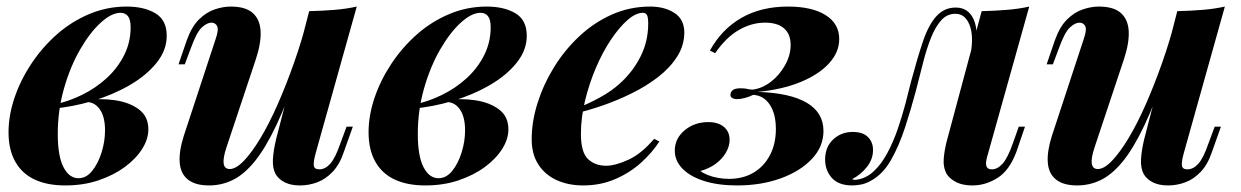

<svg xmlns="http://www.w3.org/2000/svg" viewBox="-20 -551 3782 585"><path d="M219 -8Q243 -8 261 -30.5Q279 -53 289.5 -86.5Q300 -120 300 -154Q300 -194 285 -216.5Q270 -239 246 -240L240 -246Q287 -252 331 -245.5Q375 -239 403.5 -217.5Q432 -196 432 -157Q432 -127 413 -97Q394 -67 360 -42Q326 -17 280 -1.5Q234 14 179 14Q124 14 85.5 -4Q47 -22 26.5 -58.5Q6 -95 6 -148Q6 -199 24 -252.5Q42 -306 75 -356Q108 -406 152.5 -445.5Q197 -485 251.5 -508Q306 -531 366 -531Q419 -531 453.5 -510.5Q488 -490 488 -442Q488 -398 457 -359.5Q426 -321 375 -291.5Q324 -262 262.5 -243.5Q201 -225 140 -220L143 -232Q187 -241 229 -261.5Q271 -282 304.5 -312.5Q338 -343 358 -382.5Q378 -422 378 -468Q378 -491 370 -501.5Q362 -512 347 -512Q320 -512 287 -482Q254 -452 224 -400Q194 -348 175 -281.5Q156 -215 156 -143Q156 -75 173.5 -41.5Q191 -8 219 -8Z M893 -351Q856 -241 822 -169.5Q788 -98 755.5 -58.5Q723 -19 689 -2.5Q655 14 617 14Q575 14 552.5 -4Q530 -22 527.5 -56Q525 -90 540 -137L637 -432Q647 -461 641.5 -471.5Q636 -482 624 -482Q611 -482 595 -467.5Q579 -453 561 -403L543 -355H524L549 -428Q564 -470 586.5 -492Q609 -514 634.5 -522.5Q660 -531 683 -531Q728 -531 750 -511.5Q772 -492 774 -456.5Q776 -421 760 -372L670 -102Q648 -36 680 -36Q699 -36 723 -61Q747 -86 773.5 -130Q800 -174 826 -233Q852 -292 876 -360Q900 -428 918 -499ZM942 -85Q935 -60 936 -47.5Q937 -35 953 -35Q971 -35 986.5 -52.5Q1002 -70 1017 -114L1036 -165H1055L1028 -89Q1015 -50 993.5 -27.5Q972 -5 946.5 4.5Q921 14 894 14Q867 14 848.5 5Q830 -4 820 -20Q810 -39 811.5 -65.5Q813 -92 821 -126L922 -517Q963 -518 999.5 -521Q1036 -524 1067 -531Z M1316 -8Q1340 -8 1358 -30.5Q1376 -53 1386.5 -86.5Q1397 -120 1397 -154Q1397 -194 1382 -216.5Q1367 -239 1343 -240L1337 -246Q1384 -252 1428 -245.5Q1472 -239 1500.5 -217.5Q1529 -196 1529 -157Q1529 -127 1510 -97Q1491 -67 1457 -42Q1423 -17 1377 -1.5Q1331 14 1276 14Q1221 14 1182.5 -4Q1144 -22 1123.5 -58.5Q1103 -95 1103 -148Q1103 -199 1121 -252.5Q1139 -306 1172 -356Q1205 -406 1249.5 -445.5Q1294 -485 1348.5 -508Q1403 -531 1463 -531Q1516 -531 1550.5 -510.5Q1585 -490 1585 -442Q1585 -398 1554 -359.5Q1523 -321 1472 -291.5Q1421 -262 1359.5 -243.5Q1298 -225 1237 -220L1240 -232Q1284 -241 1326 -261.5Q1368 -282 1401.5 -312.5Q1435 -343 1455 -382.5Q1475 -422 1475 -468Q1475 -491 1467 -501.5Q1459 -512 1444 -512Q1417 -512 1384 -482Q1351 -452 1321 -400Q1291 -348 1272 -281.5Q1253 -215 1253 -143Q1253 -75 1270.5 -41.5Q1288 -8 1316 -8Z M1728 -217Q1769 -233 1806 -253Q1843 -273 1869 -297Q1908 -332 1931.5 -378.5Q1955 -425 1955 -479Q1955 -499 1951 -505.5Q1947 -512 1939 -512Q1917 -512 1891.5 -489.5Q1866 -467 1841 -429.5Q1816 -392 1795.5 -344Q1775 -296 1762.5 -244Q1750 -192 1750 -143Q1750 -87 1771.5 -66.5Q1793 -46 1827 -46Q1854 -46 1894 -64Q1934 -82 1973 -128L1989 -120Q1968 -87 1934 -56Q1900 -25 1855 -5.5Q1810 14 1757 14Q1712 14 1676.5 -2Q1641 -18 1620.5 -49.5Q1600 -81 1600 -127Q1600 -180 1617.5 -236Q1635 -292 1667 -344.5Q1699 -397 1744 -439.5Q1789 -482 1844 -506.5Q1899 -531 1961 -531Q2005 -531 2035 -511.5Q2065 -492 2065 -452Q2065 -413 2043.5 -379Q2022 -345 1986 -317Q1950 -289 1905.5 -267Q1861 -245 1814.5 -229Q1768 -213 1727 -204Z M2201 -6Q2244 -6 2276 -25Q2308 -44 2326 -78.5Q2344 -113 2344 -158Q2344 -204 2325.5 -232Q2307 -260 2275 -262Q2263 -256 2249.5 -252.5Q2236 -249 2226 -249Q2216 -249 2210 -253Q2204 -257 2206 -266Q2208 -274 2215 -278Q2222 -282 2237 -282Q2250 -282 2257 -280Q2264 -278 2274 -278Q2303 -282 2329 -302Q2355 -322 2372 -352.5Q2389 -383 2389 -414Q2389 -447 2369 -464.5Q2349 -482 2311 -482Q2270 -482 2231 -459.5Q2192 -437 2159 -389L2143 -397Q2179 -462 2239 -496.5Q2299 -531 2381 -531Q2454 -531 2495.5 -505Q2537 -479 2537 -432Q2537 -392 2506 -358Q2475 -324 2419 -301Q2363 -278 2288 -271Q2387 -268 2438 -238Q2489 -208 2489 -152Q2489 -104 2453.5 -66.5Q2418 -29 2358.5 -7.5Q2299 14 2226 14Q2168 14 2125.5 0.5Q2083 -13 2059.5 -37Q2036 -61 2036 -92Q2036 -129 2066 -154Q2096 -179 2138 -179Q2168 -179 2185.5 -164.5Q2203 -150 2203 -125Q2203 -105 2191.5 -85.5Q2180 -66 2160 -51.5Q2140 -37 2114 -30Q2123 -23 2137 -17.5Q2151 -12 2168 -9Q2185 -6 2201 -6Z M2991 -85Q2987 -73 2985 -61.5Q2983 -50 2986.5 -42.5Q2990 -35 3002 -35Q3019 -35 3034.5 -52Q3050 -69 3066 -114L3084 -165H3103L3077 -89Q3056 -32 3019.5 -9Q2983 14 2943 14Q2914 14 2894.5 4.5Q2875 -5 2865 -20Q2853 -41 2855.5 -69Q2858 -97 2866 -126L2971 -517Q3012 -518 3048.5 -521Q3085 -524 3116 -531ZM2586 -3Q2617 -6 2641 -28Q2665 -50 2683.5 -84.5Q2702 -119 2715.5 -158.5Q2729 -198 2739 -236Q2749 -274 2756 -303Q2775 -374 2792 -424.5Q2809 -475 2833 -501.5Q2857 -528 2892 -528Q2931 -528 2947 -491Q2963 -454 2949 -397L2938 -391Q2947 -444 2933.5 -476.5Q2920 -509 2891 -509Q2866 -509 2848.5 -490Q2831 -471 2817.5 -438Q2804 -405 2793 -362Q2782 -319 2770 -272Q2755 -216 2737 -161Q2719 -106 2694.5 -63Q2670 -20 2633 0Q2617 9 2602 11.5Q2587 14 2577 14Q2535 14 2514.5 -9Q2494 -32 2494 -65Q2494 -103 2518.5 -126Q2543 -149 2578 -149Q2609 -149 2624.5 -133.5Q2640 -118 2640 -94Q2640 -66 2621.5 -42.5Q2603 -19 2576 -5Q2577 -5 2580 -4Q2583 -3 2586 -3Z M3538 -351Q3501 -241 3467 -169.5Q3433 -98 3400.5 -58.5Q3368 -19 3334 -2.5Q3300 14 3262 14Q3220 14 3197.5 -4Q3175 -22 3172.5 -56Q3170 -90 3185 -137L3282 -432Q3292 -461 3286.5 -471.5Q3281 -482 3269 -482Q3256 -482 3240 -467.5Q3224 -453 3206 -403L3188 -355H3169L3194 -428Q3209 -470 3231.5 -492Q3254 -514 3279.5 -522.5Q3305 -531 3328 -531Q3373 -531 3395 -511.5Q3417 -492 3419 -456.5Q3421 -421 3405 -372L3315 -102Q3293 -36 3325 -36Q3344 -36 3368 -61Q3392 -86 3418.5 -130Q3445 -174 3471 -233Q3497 -292 3521 -360Q3545 -428 3563 -499ZM3587 -85Q3580 -60 3581 -47.5Q3582 -35 3598 -35Q3616 -35 3631.5 -52.5Q3647 -70 3662 -114L3681 -165H3700L3673 -89Q3660 -50 3638.5 -27.5Q3617 -5 3591.5 4.5Q3566 14 3539 14Q3512 14 3493.5 5Q3475 -4 3465 -20Q3455 -39 3456.5 -65.5Q3458 -92 3466 -126L3567 -517Q3608 -518 3644.5 -521Q3681 -524 3712 -531Z"/></svg>

Font: Playfair Display
Style: Bold Italic
Weight: 700
Italic angle: -14°
Designer: Claus Eggers Sørensen
Foundry: Claus Eggers Sørensen
Version: Version 1.203